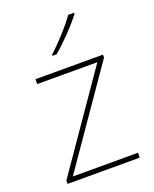

<svg xmlns="http://www.w3.org/2000/svg" viewBox="-143 -898 742 927"><g transform="rotate(-20 228.0 -434.0)"><path d="M353 -810V-817H323C294 -774 229 -703 184 -663V-657H205C258 -701 318 -765 353 -810ZM412 -51V-76H77L415 -564V-579H68V-554H377L41 -68V-51Z"/></g></svg>

Font: Noto Sans Tamil UI Thin
Style: Regular
Weight: 100
Designer: Jelle Bosma - Monotype Design Team
Foundry: Monotype Imaging Inc.
Version: Version 2.004